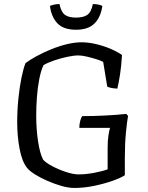

<svg xmlns="http://www.w3.org/2000/svg" viewBox="-20 -929 732 949"><path d="M347 0Q318 0 283.5 -10Q249 -20 214.5 -35Q180 -50 153 -67Q126 -84 114 -99Q89 -130 77 -192.5Q65 -255 65 -325Q65 -385 71 -443Q77 -501 86.5 -546.5Q96 -592 106 -617Q127 -633 160 -651Q193 -669 232 -685Q271 -701 310 -710.5Q349 -720 383 -720Q417 -720 455 -711Q493 -702 527 -687.5Q561 -673 583 -657Q580 -603 573 -559Q566 -515 560 -491Q539 -492 527 -495Q515 -498 510 -501L490 -623Q477 -630 454.5 -637Q432 -644 408 -649.5Q384 -655 367 -655Q345 -655 312 -648Q279 -641 247 -630Q215 -619 195 -607Q182 -579 174 -537.5Q166 -496 162.5 -449.5Q159 -403 159 -358Q159 -291 168 -231Q177 -171 193 -140Q207 -124 239.5 -107Q272 -90 307.5 -78.5Q343 -67 368 -67Q405 -67 446.5 -75Q488 -83 512 -92V-197Q512 -233 516 -259.5Q520 -286 524 -297H372Q372 -315 376.5 -331.5Q381 -348 386 -355Q440 -355 500 -358Q560 -361 604 -366L613 -356Q608 -331 602.5 -274Q597 -217 597 -147V-63Q578 -50 537 -35.5Q496 -21 446 -10.5Q396 0 347 0ZM356 -782Q293 -782 263 -814.5Q233 -847 227 -900Q234 -903 246.5 -906Q259 -909 274 -909Q282 -870 300.5 -856Q319 -842 356 -842Q392 -842 411.5 -855.5Q431 -869 439 -909Q455 -909 467.5 -906Q480 -903 486 -900Q478 -844 447 -813Q416 -782 356 -782Z"/></svg>

Font: Texturina Light
Style: Regular
Weight: 300
Designer: Guillermo Torres Carreño
Foundry: Omnibus-Type
Version: Version 1.002; ttfautohint (v1.8.3)